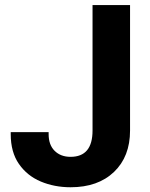

<svg xmlns="http://www.w3.org/2000/svg" viewBox="-20 -748 609 777"><path d="M265.6 9.8Q200.2 9.8 145 -13.4Q89.8 -36.6 56.6 -84.5Q23.4 -132.3 23.4 -205.1V-213.4H176.8V-205.1Q176.8 -161.6 201.2 -137.5Q225.6 -113.3 265.6 -113.3Q354.5 -113.3 354.5 -219.7V-727.5H506.3V-219.7Q506.3 -114.3 441.4 -52.2Q376.5 9.8 265.6 9.8Z"/></svg>

Font: Konkhmer Sleokchher
Style: Regular
Weight: 400
Designer: Suon May Sophanith
Version: Version 1.000; ttfautohint (v1.8.4.7-5d5b);gftools[0.9.23]